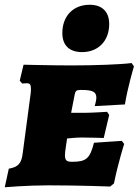

<svg xmlns="http://www.w3.org/2000/svg" viewBox="-37 -779 583 807"><path d="M308 -560C376 -560 422 -607 422 -678C422 -729 393 -759 340 -759C271 -759 225 -712 225 -640C225 -589 254 -560 308 -560ZM236 -127C236 -143 243 -181 245 -197C260 -198 283 -201 306 -201C341 -201 399 -199 399 -199L422 -296L413 -309C413 -309 349 -305 326 -305H262L277 -382C280 -397 284 -401 302 -401C352 -401 368 -394 368 -368C368 -356 361 -333 361 -333L488 -340C500 -414 526 -500 526 -500L516 -514C471 -508 360 -504 264 -504C186 -504 62 -507 62 -507L46 -440L56 -428C56 -428 67 -429 76 -429C88 -429 93 -424 93 -407C93 -402 93 -395 92 -387L59 -139C54 -92 40 -77 0 -70L-17 8C-17 8 78 0 166 0C299 0 426 5 426 5L442 -8C460 -97 485 -174 485 -174L475 -187L358 -179C341 -112 325 -99 266 -99C244 -99 236 -104 236 -127Z"/></svg>

Font: Alegreya SC Black
Style: Italic
Weight: 900
Italic angle: -7°
Designer: Juan Pablo del Peral
Foundry: Huerta Tipografica
Version: Version 2.007;PS 002.007;hotconv 1.0.88;makeotf.lib2.5.64775